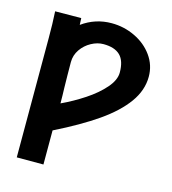

<svg xmlns="http://www.w3.org/2000/svg" viewBox="-109 -822 818 911"><g transform="rotate(15 300.0 -366.0)"><path d="M53.5 -716.5 181.5 -717.5 183 -684.5Q248 -731.5 328 -731.5Q389 -731.5 443.2 -705.5Q497.5 -679.5 530.2 -633.8Q563 -588 563 -531.5Q563 -464.5 519 -403.5Q475 -342.5 393 -285.5Q311 -228.5 188 -167.5V0H57V-585.5Q57 -628.5 56.2 -653.8Q55.5 -679 53.5 -716.5ZM425 -515Q425 -572.5 398 -599Q371 -625.5 316 -625.5Q286 -625.5 256.2 -609.2Q226.5 -593 207.2 -565Q188 -537 188 -503Q188 -470.5 188.5 -439.2Q189 -408 189.5 -378.5Q191 -338 191 -301Q248 -327.5 301.5 -362.8Q355 -398 390 -438Q425 -478 425 -515Z"/></g></svg>

Font: JuliaMono ExtraBold
Style: Regular
Weight: 800
Monospace: yes
Designer: cormullion
Foundry: corm
Version: Version 0.055; ttfautohint (v1.8.4)